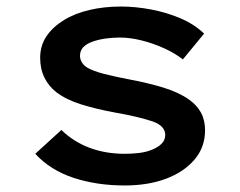

<svg xmlns="http://www.w3.org/2000/svg" viewBox="-20 -558 735 588"><path d="M362 10Q276 10 205 -13.5Q134 -37 88 -87L168 -160Q205 -124 254 -105.5Q303 -87 362 -87Q384 -87 405.5 -89.5Q427 -92 445.5 -99.5Q464 -107 475 -118Q486 -129 486 -145Q486 -172 448 -186Q427 -193 398 -200Q369 -207 334 -213Q274 -224 228 -238.5Q182 -253 152 -276Q129 -294 116 -320.5Q103 -347 103 -381Q103 -418 122 -446.5Q141 -475 175 -496Q209 -517 254 -527.5Q299 -538 350 -538Q395 -538 442.5 -529Q490 -520 532.5 -502Q575 -484 605 -455L540 -376Q516 -395 483 -410Q450 -425 414.5 -434Q379 -443 347 -443Q325 -443 303.5 -440Q282 -437 263.5 -430.5Q245 -424 235 -413.5Q225 -403 225 -387Q225 -377 230.5 -367.5Q236 -358 247 -351Q266 -340 299.5 -331.5Q333 -323 375 -315Q434 -304 481 -289.5Q528 -275 559 -253Q583 -236 595.5 -213Q608 -190 608 -159Q608 -107 575.5 -69Q543 -31 488 -10.5Q433 10 362 10Z"/></svg>

Font: Lexend Mega Medium
Style: Regular
Weight: 500
Version: Version 1.007